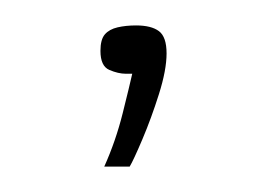

<svg xmlns="http://www.w3.org/2000/svg" viewBox="-20 -58 209 151"><path d="M62 73Q71 53 76.5 31Q82 9 84 0Q83 0 82 0Q81 0 79 0Q73 0 66 -3Q59 -6 59 -18Q59 -27 62.5 -31Q66 -35 72.5 -36.5Q79 -38 87 -38Q99 -38 105 -33.5Q111 -29 111 -16Q111 -3 105 16Q99 35 92 51.5Q85 68 82 73Z"/></svg>

Font: Genos ExtraLight
Style: Regular
Weight: 250
Designer: Robert E. Leuschke
Foundry: Robert E. Leuschke
Version: Version 1.010